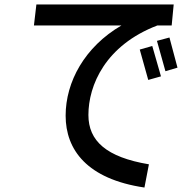

<svg xmlns="http://www.w3.org/2000/svg" viewBox="-20 -790 840 860"><path d="M647 -54C456 -86 376 -159 376 -275C376 -408 452 -587 685 -676H749L758 -770H143L132 -676H524C359 -580 274 -423 274 -272C274 -119 370 12 627 50ZM775 -487 739 -622 683 -607 721 -471ZM701 -448 662 -584 606 -568 644 -432Z"/></svg>

Font: Smiley Sans Oblique
Style: Regular
Weight: 400
Italic angle: -8°
Designer: oooooohmygosh, Nagisa Chen, Janine Sui, Heda Shi, Jian Li
Foundry: atelierAnchor
Version: Version 2.0.1